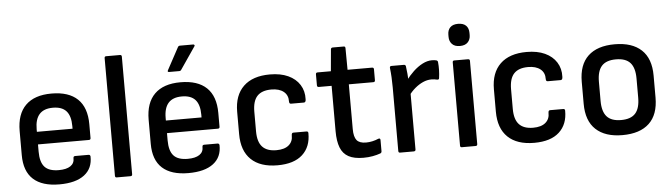

<svg xmlns="http://www.w3.org/2000/svg" viewBox="-46 -887 3773 1078"><g transform="rotate(-5 1840.5 -347.5)"><path d="M251 11Q154 11 104 -34.5Q54 -80 54 -171V-307Q54 -402 104 -451.5Q154 -501 250 -501Q347 -501 397 -453Q447 -405 447 -311V-233Q447 -223 437 -223H150V-182Q150 -123 174.5 -96Q199 -69 254 -69Q297 -69 320 -84.5Q343 -100 342 -130Q342 -140 353 -140H428Q436 -140 438 -131Q440 -63 391.5 -26Q343 11 251 11ZM150 -294H351V-309Q351 -366 326.5 -393.5Q302 -421 251 -421Q200 -421 175 -393Q150 -365 150 -309Z M574 0Q565 0 565 -10V-673Q565 -683 574 -683H652Q662 -683 662 -673V-10Q662 0 652 0Z M978 11Q881 11 831 -34.5Q781 -80 781 -171V-307Q781 -402 831 -451.5Q881 -501 977 -501Q1074 -501 1124 -453Q1174 -405 1174 -311V-233Q1174 -223 1164 -223H877V-182Q877 -123 901.5 -96Q926 -69 981 -69Q1024 -69 1047 -84.5Q1070 -100 1069 -130Q1069 -140 1080 -140H1155Q1163 -140 1165 -131Q1167 -63 1118.5 -26Q1070 11 978 11ZM877 -294H1078V-309Q1078 -366 1053.5 -393.5Q1029 -421 978 -421Q927 -421 902 -393Q877 -365 877 -309ZM919 -564Q908 -564 913 -574L980 -698Q984 -706 992 -706H1067Q1072 -706 1074 -702Q1076 -698 1072 -694L988 -571Q984 -564 976 -564Z M1480 11Q1383 11 1331.5 -38.5Q1280 -88 1280 -182V-308Q1280 -401 1332 -451Q1384 -501 1481 -501Q1541 -501 1583.5 -481.5Q1626 -462 1648.5 -426.5Q1671 -391 1669 -345Q1669 -327 1658 -327H1585Q1575 -327 1575 -340Q1576 -376 1551 -396Q1526 -416 1482 -416Q1428 -416 1402 -388Q1376 -360 1376 -300V-189Q1376 -130 1402 -102Q1428 -74 1481 -74Q1527 -74 1551 -94.5Q1575 -115 1574 -150Q1574 -164 1584 -164H1658Q1668 -164 1668 -154Q1669 -77 1621 -33Q1573 11 1480 11Z M1964 11Q1912 11 1880.5 -6Q1849 -23 1835 -59Q1821 -95 1821 -151V-407H1749Q1739 -407 1739 -417V-479Q1739 -489 1749 -489H1824L1835 -611Q1836 -621 1846 -621H1908Q1917 -621 1917 -611L1918 -489H2056Q2066 -489 2066 -479V-417Q2066 -407 2056 -407H1918V-155Q1918 -111 1933.5 -92Q1949 -73 1986 -73Q2004 -73 2022 -77Q2040 -81 2056 -88Q2068 -92 2068 -80V-17Q2068 -8 2060 -5Q2041 2 2016.5 6.5Q1992 11 1964 11Z M2171 0Q2162 0 2162 -10V-369Q2162 -398 2160.5 -425.5Q2159 -453 2156 -478Q2155 -489 2165 -489H2235Q2244 -489 2246 -481Q2249 -461 2251 -437.5Q2253 -414 2253 -395L2259 -348V-10Q2259 0 2248 0ZM2249 -310 2244 -398Q2264 -426 2289 -449.5Q2314 -473 2341 -487Q2368 -501 2394 -501Q2410 -501 2420 -498Q2428 -495 2428 -486Q2430 -466 2429.5 -443Q2429 -420 2426 -399Q2426 -388 2414 -390Q2407 -392 2398.5 -393Q2390 -394 2382 -394Q2358 -394 2334.5 -383.5Q2311 -373 2289 -354.5Q2267 -336 2249 -310Z M2519 0Q2510 0 2510 -10V-479Q2510 -489 2519 -489H2597Q2607 -489 2607 -479V-10Q2607 0 2597 0ZM2558 -567Q2529 -567 2514 -583Q2499 -599 2499 -623V-636Q2499 -662 2514 -677Q2529 -692 2558 -692Q2588 -692 2603 -677Q2618 -662 2618 -636V-623Q2618 -599 2603 -583Q2588 -567 2558 -567Z M2927 11Q2830 11 2778.5 -38.5Q2727 -88 2727 -182V-308Q2727 -401 2779 -451Q2831 -501 2928 -501Q2988 -501 3030.5 -481.5Q3073 -462 3095.5 -426.5Q3118 -391 3116 -345Q3116 -327 3105 -327H3032Q3022 -327 3022 -340Q3023 -376 2998 -396Q2973 -416 2929 -416Q2875 -416 2849 -388Q2823 -360 2823 -300V-189Q2823 -130 2849 -102Q2875 -74 2928 -74Q2974 -74 2998 -94.5Q3022 -115 3021 -150Q3021 -164 3031 -164H3105Q3115 -164 3115 -154Q3116 -77 3068 -33Q3020 11 2927 11Z M3424 11Q3327 11 3274.5 -38Q3222 -87 3222 -183V-307Q3222 -403 3274 -452Q3326 -501 3424 -501Q3522 -501 3574.5 -452Q3627 -403 3627 -307V-183Q3627 -87 3575 -38Q3523 11 3424 11ZM3424 -74Q3479 -74 3504.5 -102.5Q3530 -131 3530 -191V-299Q3530 -359 3504.5 -387.5Q3479 -416 3424 -416Q3369 -416 3343.5 -387.5Q3318 -359 3318 -299V-191Q3318 -131 3343.5 -102.5Q3369 -74 3424 -74Z"/></g></svg>

Font: Sofia Sans Semi Condensed SemiBold
Style: Regular
Weight: 600
Designer: Botio Nikoltchev, Ani Petrova
Foundry: lettersoup
Version: Version 4.100